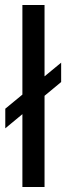

<svg xmlns="http://www.w3.org/2000/svg" viewBox="-20 -743 265 763"><path d="M69 0V-723H157V0ZM1 -233V-311L223 -494V-417Z"/></svg>

Font: Archivo SemiBold
Style: Regular
Weight: 400
Version: Version 2.001